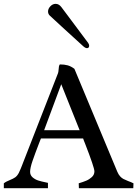

<svg xmlns="http://www.w3.org/2000/svg" viewBox="-22 -983 717 1003"><path d="M191.9 -259.8 182.6 -236.3Q160.6 -179.2 147.9 -142.3Q135.3 -105.5 135.3 -85.4Q135.3 -67.9 148.2 -56.6Q161.1 -45.4 178 -40Q194.8 -34.7 219.2 -29.8L228.5 -27.8V0H-2V-25.4Q4.9 -30.8 12 -34.4Q19 -38.1 29.8 -42.5Q46.9 -49.3 57.4 -56.6Q67.9 -64 76.2 -79.6Q81.1 -89.4 86.2 -101.8Q91.3 -114.3 92.8 -118.2L98.6 -133.3L281.2 -601.1Q283.2 -606.4 284.2 -619.6Q284.7 -629.4 285.9 -635.5Q287.1 -641.6 290.5 -646.5Q314.5 -646.5 331.8 -641.6Q349.1 -636.7 366.7 -623.5L590.8 -85.9Q597.2 -70.8 605.5 -61.8Q613.8 -52.7 622.8 -48.1Q631.8 -43.5 647.5 -37.1Q660.6 -32.7 675.3 -25.4L674.3 0H390.1L389.2 -25.4Q412.1 -32.2 428.5 -39.1Q444.8 -45.9 458 -58.1Q471.2 -70.3 471.2 -87.9Q471.2 -107.4 422.4 -232.9Q419.4 -240.2 416.7 -247.1Q414.1 -253.9 412.1 -259.8ZM297.9 -543 208.5 -302.7H394ZM268.6 -962.9Q285.6 -962.9 298.3 -946.3L332 -901.4Q409.7 -796.4 438.5 -758.8Q443.8 -751 443.8 -744.1Q443.8 -738.3 440.9 -734.9Q438 -731.4 432.6 -731.4Q424.3 -731.4 413.1 -741.2Q394.5 -757.8 308.1 -836.9Q269.5 -873 239.3 -900.4Q229 -909.2 229 -922.9Q229 -937.5 241.2 -950.2Q253.4 -962.9 268.6 -962.9Z"/></svg>

Font: Radley
Style: Regular
Weight: 400
Designer: Vernon Adams
Foundry: Vernon Adams
Version: Version 1.003; ttfautohint (v1.6)